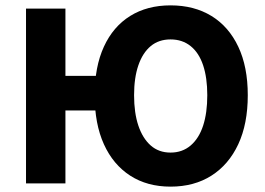

<svg xmlns="http://www.w3.org/2000/svg" viewBox="-20 -684 990 716"><path d="M77 0V-652H224V-401H418V-272H224V0ZM616 12Q529 12 465.5 -29Q402 -70 367.5 -146Q333 -222 333 -329Q333 -435 367.5 -510Q402 -585 465.5 -624.5Q529 -664 616 -664Q704 -664 768.5 -624.5Q833 -585 868.5 -510Q904 -435 904 -329Q904 -222 868.5 -146Q833 -70 768.5 -29Q704 12 616 12ZM616 -115Q660 -115 691 -141.5Q722 -168 737.5 -215.5Q753 -263 753 -329Q753 -394 737.5 -440.5Q722 -487 691 -512Q660 -537 616 -537Q572 -537 542 -512Q512 -487 496 -440.5Q480 -394 480 -329Q480 -263 496 -215.5Q512 -168 542 -141.5Q572 -115 616 -115Z"/></svg>

Font: Source Sans 3
Style: Bold
Weight: 700
Designer: Paul D. Hunt
Foundry: Adobe
Version: Version 3.052;hotconv 1.1.0;makeotfexe 2.6.0